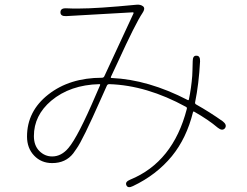

<svg xmlns="http://www.w3.org/2000/svg" viewBox="-20 -744 1040 810"><path d="M541 41Q519 52 513 37Q507 23 529 14Q710 -60 768 -284Q770 -290 765 -293Q599 -384 441 -389Q434 -389 431 -383L405 -325Q328 -151 303 -117Q296 -107 289 -97Q257 -56 200 -56Q154 -56 124 -87.5Q94 -119 94 -168Q94 -275 184 -345.5Q274 -416 410 -416Q417 -416 420 -422L543 -687Q545 -692 540 -692L259 -676Q235 -675 235 -692Q235 -710 259 -709L288 -708Q300 -708 312 -708Q390 -708 555 -724Q573 -726 584 -717Q594 -708 581 -689Q552 -646 477 -482L448 -420Q446 -415 451 -415Q606 -408 772 -322Q776 -320 777 -325Q787 -373 791 -424Q792 -436 792 -448L793 -486Q793 -510 809 -509Q825 -509 824 -485Q819 -390 803 -312Q802 -306 808 -303Q865 -271 920 -232Q939 -217 929 -203Q918 -190 899 -205Q859 -239 799 -273Q795 -275 794 -270Q767 -161 705 -85Q640 -6 541 41ZM200 -84Q239 -84 269 -120Q309 -167 385 -345L402 -384Q404 -389 399 -389Q276 -386 196 -319Q123 -257 123 -170Q123 -130 146 -107Q169 -84 200 -84Z"/></svg>

Font: Resource Han Rounded KR ExtraLight
Style: Regular
Weight: 250
Designer: Cyano Hao (round all glyphs); Ryoko NISHIZUKA 西塚涼子 (kana, bopomofo & ideographs); Paul D. Hunt (Latin, Greek & Cyrillic)
Foundry: Cyano Hao
Version: 0.990